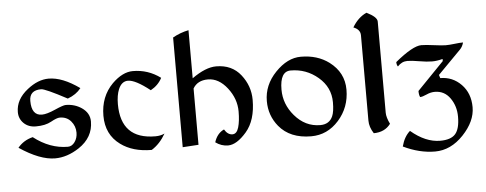

<svg xmlns="http://www.w3.org/2000/svg" viewBox="-53 -810 2795 1105"><g transform="rotate(-5 1345.0 -258.0)"><path d="M237.3 5.9Q150.4 5.9 32.2 -73.2Q65.4 -113.8 119.1 -127Q212.9 -54.2 316.4 -54.2Q339.8 -54.2 356.2 -77.1Q372.6 -100.1 372.6 -131.3Q372.6 -168.9 348.4 -197.3Q324.2 -225.6 283.7 -225.6Q266.6 -225.6 232.2 -206.3Q197.8 -187 143.1 -187Q100.6 -187 73.5 -213.1Q46.4 -239.3 46.4 -277.8Q46.4 -351.1 116.2 -405.8Q177.7 -454.6 239.3 -454.6Q318.8 -454.6 417 -384.3Q389.2 -348.6 339.8 -330.6Q214.4 -397.5 191.4 -397.5Q123.5 -397.5 123.5 -335.9Q123.5 -251.5 183.6 -251.5Q211.4 -251.5 260.5 -273.2Q309.6 -294.9 324.2 -294.9Q375.5 -294.9 416 -267.6Q460.9 -236.8 460.9 -188Q460.9 -95.7 376.5 -39.6Q307.6 5.9 237.3 5.9Z M795.4 5.9Q686.5 5.9 616.2 -45.9Q535.2 -105 535.2 -213.9Q535.2 -324.7 606.4 -396.5Q666.5 -455.6 726.1 -455.6Q814 -455.6 885.3 -402.8Q864.3 -361.3 819.8 -336.9Q736.3 -402.8 693.4 -402.8Q656.7 -402.8 638.2 -358.9Q624 -324.2 624 -273.4Q624 -70.3 823.2 -70.3Q853.5 -70.3 876.5 -81.5Q843.8 -24.4 795.4 5.9Z M1235.4 18.6Q1196.8 18.6 1163.1 -5.9Q1179.2 -56.6 1219.7 -75.2Q1238.8 -43 1266.1 -43Q1291 -43 1301.8 -79.3Q1312.5 -115.7 1312.5 -171.4Q1312.5 -244.6 1263.7 -307.4Q1214.8 -370.1 1152.3 -370.1Q1091.8 -370.1 1065.9 -325.2V0L974.1 5.9V-627.9Q1016.1 -651.9 1065.9 -662.1V-384.3Q1145 -440.9 1206.1 -440.9Q1296.9 -440.9 1347.9 -376Q1398.9 -311 1398.9 -231Q1398.9 -112.8 1342.3 -47.1Q1285.6 18.6 1235.4 18.6Z M1716.8 7.8Q1594.7 7.8 1531.2 -69.3Q1479.5 -132.3 1479.5 -215.8Q1479.5 -308.6 1549.1 -381.1Q1618.7 -453.6 1696.3 -453.6Q1792 -453.6 1858.9 -403.8Q1941.9 -341.3 1941.9 -242.2Q1941.9 -139.6 1876.2 -65.9Q1810.5 7.8 1716.8 7.8ZM1774.4 -51.8Q1826.7 -51.8 1846.2 -96.2Q1857.9 -122.6 1857.9 -176.3Q1857.9 -263.2 1789.6 -321.5Q1721.2 -379.9 1631.3 -379.9Q1569.3 -379.9 1569.3 -274.4Q1569.3 -190.4 1626.5 -123.5Q1687.5 -51.8 1774.4 -51.8Z M2052.2 -546.4Q2052.2 -580.1 2012.7 -595.2Q2045.4 -650.4 2094.7 -672.9Q2155.3 -643.6 2155.3 -616.7V-89.8Q2155.3 -63.5 2174.3 -24.4Q2140.6 21 2076.7 21.5Q2052.2 -16.1 2052.2 -53.2Z M2419.4 157.2Q2329.1 157.2 2236.3 112.3Q2251 56.2 2285.2 26.4Q2369.6 98.1 2454.1 98.1Q2516.1 98.1 2542 68.4Q2567.9 38.6 2567.9 -31.2Q2567.9 -92.3 2535.2 -138.7Q2502.4 -185.1 2446.8 -185.1Q2422.9 -185.1 2398.4 -173.8Q2374 -162.6 2360.4 -162.6Q2354 -175.8 2354 -198.2L2508.3 -357.4V-369.6Q2474.6 -360.8 2447.8 -360.8Q2417.5 -360.8 2373.5 -368.4Q2329.6 -376 2305.2 -376Q2272.9 -376 2248.5 -349.1Q2241.2 -358.9 2241.2 -375Q2343.8 -459.5 2393.1 -459.5Q2418 -459.5 2465.6 -453.1Q2513.2 -446.8 2533.2 -446.8Q2554.2 -446.8 2584 -450.4Q2613.8 -454.1 2633.8 -454.1Q2627.4 -429.7 2612.3 -414.6L2479.5 -279.8L2485.4 -261.2Q2556.6 -261.2 2606.4 -210Q2656.2 -158.7 2656.2 -78.1Q2656.2 3.4 2583.3 80.3Q2510.3 157.2 2419.4 157.2Z"/></g></svg>

Font: Balgruf
Style: Regular
Weight: 500
Designer: Paul James MIller
Foundry: High-Logic / Made with FontCreator
Version: Version 1.201;March 28, 2021;FontCreator 13.0.0.2683 64-bit